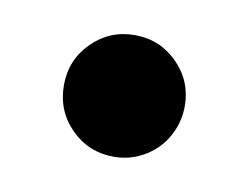

<svg xmlns="http://www.w3.org/2000/svg" viewBox="-35 -188 313 241"><g transform="rotate(10 121.5 -67.5)"><path d="M121 -145Q153 -145 175.5 -122.5Q198 -100 198 -68Q198 -52 192 -37.5Q186 -23 175.5 -12.5Q165 -2 151 4Q137 10 121 10Q89 10 66.5 -12.5Q44 -35 44 -68Q44 -100 66.5 -122.5Q89 -145 121 -145Z"/></g></svg>

Font: Rosa Sans SemiBold
Style: Regular
Weight: 600
Designer: Pentagram / MCKL
Foundry: Pentagram / MCKL
Version: Version 1.005;September 16, 2019;FontCreator 11.5.0.2425 64-